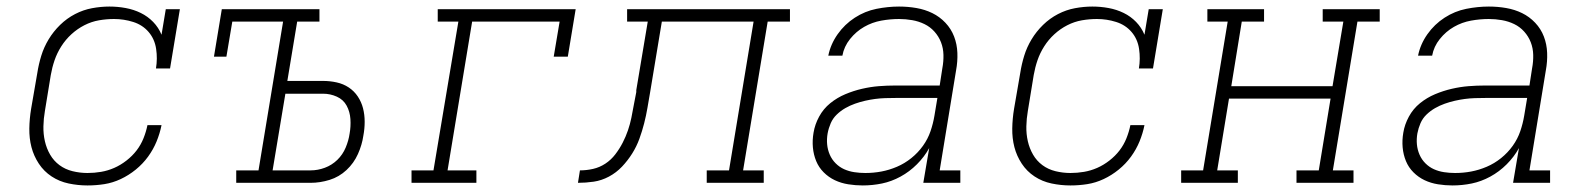

<svg xmlns="http://www.w3.org/2000/svg" viewBox="-20 -558 4840 586"><path d="M247 8Q218 8 189.5 2Q161 -4 137.5 -19.5Q114 -35 98.5 -58.5Q83 -82 76 -109Q69 -136 69.5 -166Q70 -196 75 -226L94 -336Q98 -362 106 -388Q114 -414 128.5 -438Q143 -462 163.5 -482Q184 -502 209 -515Q234 -528 261 -533Q288 -538 314 -538Q339 -538 363.5 -533.5Q388 -529 409.5 -518.5Q431 -508 447.5 -491Q464 -474 473 -452L486 -530H529L499 -349H456Q461 -379 456.5 -409Q452 -439 433.5 -460.5Q415 -482 386.5 -491Q358 -500 328 -500Q305 -500 282 -496Q259 -492 237.5 -481Q216 -470 198 -453.5Q180 -437 167 -416.5Q154 -396 146.5 -374Q139 -352 135 -329L117 -219Q113 -196 112.5 -172.5Q112 -149 117 -127Q122 -105 133 -86Q144 -67 161.5 -54Q179 -41 201.5 -35.5Q224 -30 247 -30Q268 -30 288.5 -33.5Q309 -37 328.5 -45.5Q348 -54 366 -68Q384 -82 397 -99Q410 -116 418 -136Q426 -156 430 -176H473Q468 -151 458 -126.5Q448 -102 432 -80Q416 -58 394.5 -40.5Q373 -23 348.5 -11.5Q324 0 298.5 4Q273 8 247 8Z M701 0V-38H769L844 -492H689L671 -385H633L657 -530H955V-492H887L857 -311H966Q987 -311 1007.5 -306.5Q1028 -302 1044.5 -291Q1061 -280 1072 -263.5Q1083 -247 1088 -227.5Q1093 -208 1093 -186.5Q1093 -165 1089 -144Q1085 -116 1072.5 -88Q1060 -60 1037.5 -39Q1015 -18 986 -9Q957 0 928 0ZM928 -38Q950 -38 971.5 -46Q993 -54 1009.5 -70Q1026 -86 1035 -107.5Q1044 -129 1047 -150Q1051 -172 1049.5 -194.5Q1048 -217 1038 -235.5Q1028 -254 1008 -263Q988 -272 966 -272H851L812 -38Z M1236 0V-38H1303L1379 -492H1316V-530H1737L1713 -385H1670L1688 -492H1421L1346 -38H1434V0Z M1744 0 1750 -38Q1770 -38 1790 -42.5Q1810 -47 1827.5 -58.5Q1845 -70 1858 -87Q1871 -104 1880.5 -122.5Q1890 -141 1896.5 -160Q1903 -179 1907 -198.5Q1911 -218 1914.5 -238Q1918 -258 1922 -277Q1922 -277 1922 -277.5Q1922 -278 1922 -278V-280Q1922 -280 1922 -281Q1922 -282 1922 -283L1957 -492H1894V-530H2391V-492H2323L2248 -38H2311V0H2137V-38H2205L2280 -492H2000L1964 -275Q1960 -252 1956 -228.5Q1952 -205 1946 -181.5Q1940 -158 1931.5 -134.5Q1923 -111 1909.5 -89.5Q1896 -68 1878.5 -49.5Q1861 -31 1838.5 -19Q1816 -7 1792 -3.5Q1768 0 1744 0Z M2613 8Q2591 8 2569 4.5Q2547 1 2528 -8Q2509 -17 2494 -32Q2479 -47 2471 -66.5Q2463 -86 2461 -108Q2459 -130 2463 -153Q2467 -178 2480 -202Q2493 -226 2514 -243Q2535 -260 2560 -270.5Q2585 -281 2611 -287Q2637 -293 2662 -295Q2687 -297 2713 -297H2848L2856 -349Q2860 -370 2859.5 -390.5Q2859 -411 2852 -429Q2845 -447 2832 -461.5Q2819 -476 2801.5 -484.5Q2784 -493 2764 -496.5Q2744 -500 2724 -500Q2697 -500 2669.5 -495Q2642 -490 2617.5 -476Q2593 -462 2574.5 -439Q2556 -416 2551 -388H2508Q2515 -423 2536.5 -453.5Q2558 -484 2589 -504Q2620 -524 2655 -531Q2690 -538 2724 -538Q2751 -538 2777 -533.5Q2803 -529 2825.5 -518Q2848 -507 2865.5 -488.5Q2883 -470 2892 -446.5Q2901 -423 2902 -396.5Q2903 -370 2898 -343L2848 -38H2911V0H2798L2816 -106Q2801 -79 2778.5 -56.5Q2756 -34 2728.5 -19Q2701 -4 2672 2Q2643 8 2613 8ZM2621 -30Q2646 -30 2670 -34.5Q2694 -39 2717.5 -49Q2741 -59 2761.5 -75.5Q2782 -92 2797 -113Q2812 -134 2820 -157.5Q2828 -181 2832 -205L2841 -259H2713Q2697 -259 2681.5 -258.5Q2666 -258 2651 -256Q2636 -254 2620.5 -250.5Q2605 -247 2589.5 -241.5Q2574 -236 2560 -228Q2546 -220 2534 -208.5Q2522 -197 2515.5 -182Q2509 -167 2506 -151Q2503 -134 2504.5 -117.5Q2506 -101 2512.5 -86Q2519 -71 2530.5 -59.5Q2542 -48 2556.5 -41.5Q2571 -35 2587.5 -32.5Q2604 -30 2621 -30Z M3247 8Q3218 8 3189.5 2Q3161 -4 3137.5 -19.5Q3114 -35 3098.5 -58.5Q3083 -82 3076 -109Q3069 -136 3069.5 -166Q3070 -196 3075 -226L3094 -336Q3098 -362 3106 -388Q3114 -414 3128.5 -438Q3143 -462 3163.5 -482Q3184 -502 3209 -515Q3234 -528 3261 -533Q3288 -538 3314 -538Q3339 -538 3363.5 -533.5Q3388 -529 3409.5 -518.5Q3431 -508 3447.5 -491Q3464 -474 3473 -452L3486 -530H3529L3499 -349H3456Q3461 -379 3456.5 -409Q3452 -439 3433.5 -460.5Q3415 -482 3386.5 -491Q3358 -500 3328 -500Q3305 -500 3282 -496Q3259 -492 3237.5 -481Q3216 -470 3198 -453.5Q3180 -437 3167 -416.5Q3154 -396 3146.5 -374Q3139 -352 3135 -329L3117 -219Q3113 -196 3112.5 -172.5Q3112 -149 3117 -127Q3122 -105 3133 -86Q3144 -67 3161.5 -54Q3179 -41 3201.5 -35.5Q3224 -30 3247 -30Q3268 -30 3288.5 -33.5Q3309 -37 3328.5 -45.5Q3348 -54 3366 -68Q3384 -82 3397 -99Q3410 -116 3418 -136Q3426 -156 3430 -176H3473Q3468 -151 3458 -126.5Q3448 -102 3432 -80Q3416 -58 3394.5 -40.5Q3373 -23 3348.5 -11.5Q3324 0 3298.5 4Q3273 8 3247 8Z M3585 0V-38H3652L3727 -492H3665V-530H3838V-492H3770L3738 -295H4047L4080 -492H4017V-530H4191V-492H4123L4048 -38H4111V0H3937V-38H4005L4041 -257H3731L3695 -38H3758V0Z M4413 8Q4391 8 4369 4.5Q4347 1 4328 -8Q4309 -17 4294 -32Q4279 -47 4271 -66.5Q4263 -86 4261 -108Q4259 -130 4263 -153Q4267 -178 4280 -202Q4293 -226 4314 -243Q4335 -260 4360 -270.5Q4385 -281 4411 -287Q4437 -293 4462 -295Q4487 -297 4513 -297H4648L4656 -349Q4660 -370 4659.5 -390.5Q4659 -411 4652 -429Q4645 -447 4632 -461.5Q4619 -476 4601.5 -484.5Q4584 -493 4564 -496.5Q4544 -500 4524 -500Q4497 -500 4469.5 -495Q4442 -490 4417.5 -476Q4393 -462 4374.5 -439Q4356 -416 4351 -388H4308Q4315 -423 4336.5 -453.5Q4358 -484 4389 -504Q4420 -524 4455 -531Q4490 -538 4524 -538Q4551 -538 4577 -533.5Q4603 -529 4625.5 -518Q4648 -507 4665.5 -488.5Q4683 -470 4692 -446.5Q4701 -423 4702 -396.5Q4703 -370 4698 -343L4648 -38H4711V0H4598L4616 -106Q4601 -79 4578.5 -56.5Q4556 -34 4528.5 -19Q4501 -4 4472 2Q4443 8 4413 8ZM4421 -30Q4446 -30 4470 -34.5Q4494 -39 4517.5 -49Q4541 -59 4561.5 -75.5Q4582 -92 4597 -113Q4612 -134 4620 -157.5Q4628 -181 4632 -205L4641 -259H4513Q4497 -259 4481.5 -258.5Q4466 -258 4451 -256Q4436 -254 4420.5 -250.5Q4405 -247 4389.5 -241.5Q4374 -236 4360 -228Q4346 -220 4334 -208.5Q4322 -197 4315.5 -182Q4309 -167 4306 -151Q4303 -134 4304.5 -117.5Q4306 -101 4312.5 -86Q4319 -71 4330.5 -59.5Q4342 -48 4356.5 -41.5Q4371 -35 4387.5 -32.5Q4404 -30 4421 -30Z"/></svg>

Font: Iosevka Slab XLtExObl
Style: Regular
Weight: 200
Width: 7
Italic angle: -9°
Monospace: yes
Designer: Belleve Invis
Foundry: Belleve Invis
Version: Version 11.1.1; ttfautohint (v1.8.3)